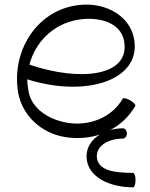

<svg xmlns="http://www.w3.org/2000/svg" viewBox="-20 -572 641 823"><path d="M507 -22C488 -22 470 -19 453 -15C497 -38 534 -73 560 -118C563 -122 553 -133 538 -142C523 -150 509 -154 506 -149C459 -67 361 -30 267 -46C188 -60 115 -106 102 -182C99 -199 97 -216 97 -232C346 -153 586 -226 555 -404C536 -513 417 -569 301 -548C132 -519 28 -348 58 -174C76 -76 157 -2 256 15C308 24 360 20 408 5C373 26 350 59 351 101C354 189 453 231 551 231C556 231 561 217 561 200C561 183 556 169 551 169C478 169 397 162 395 99C394 49 450 22 507 22C516 22 524 12 524 0C524 -12 516 -22 507 -22ZM312 -487C402 -503 498 -476 512 -396C539 -244 323 -221 106 -295C131 -391 208 -469 312 -487Z"/></svg>

Font: Nupuram ExtraLight
Style: Regular
Weight: 200
Designer: Santhosh Thottingal (santhosh.thottingal@gmail.com)
Foundry: SMC
Version: Version 1.000